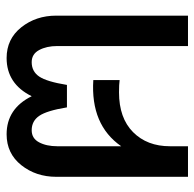

<svg xmlns="http://www.w3.org/2000/svg" viewBox="-24 -582 605 598"><g transform="rotate(-90 279.0 -282.5)"><path d="M314 -377H244.1Q233.9 -439.5 217.8 -463.1Q201.7 -486.8 172.9 -486.8Q147.5 -486.8 135.3 -463.9Q123 -440.9 123 -407.2V-208Q189.5 -303.7 329.1 -294.9V-212.9Q315.9 -214.8 291 -214.8Q210.9 -214.8 167 -171.1Q123 -127.4 123 -56.2V0H27.8V-410.2Q27.8 -473.6 64.2 -519.3Q100.6 -564.9 160.2 -564.9Q240.2 -564.9 278.8 -486.8Q317.4 -564.9 397.9 -564.9Q457 -564.9 493.4 -519.3Q529.8 -473.6 529.8 -410.2V0H435.1V-407.2Q435.1 -440.4 422.6 -463.6Q410.2 -486.8 384.8 -486.8Q356 -486.8 340.1 -463.4Q324.2 -439.9 314 -377Z"/></g></svg>

Font: LT Superior Med
Style: Regular
Weight: 500
Designer: Daniel Lyons
Foundry: LyonsType
Version: Version 1.000